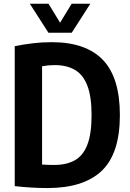

<svg xmlns="http://www.w3.org/2000/svg" viewBox="-20 -968 676 997"><path d="M226.5 8.5Q144 8.5 56.5 -1.5V-728Q101.5 -737.5 149.8 -743.2Q198 -749 249 -749Q425.5 -749 514 -657.2Q602.5 -565.5 602.5 -370Q602.5 -171 508.5 -81.2Q414.5 8.5 226.5 8.5ZM262.5 -111.5Q325 -111.5 368.2 -135.5Q411.5 -159.5 433.5 -216.2Q455.5 -273 455.5 -370Q455.5 -466.5 433.5 -523.5Q411.5 -580.5 368.8 -605.2Q326 -630 264.5 -630Q231 -630 198.5 -624V-113.5Q218 -112 233.8 -111.8Q249.5 -111.5 262.5 -111.5ZM231.5 -798 135 -948.5H232L292 -850L352 -948.5H449L352.5 -798Z"/></svg>

Font: Encode Sans Condensed
Style: Bold
Weight: 700
Width: 3
Designer: Multiple Designers
Foundry: Impallari Type
Version: Version 3.000; ttfautohint (v1.8.3) -l 8 -r 50 -G 200 -x 14 